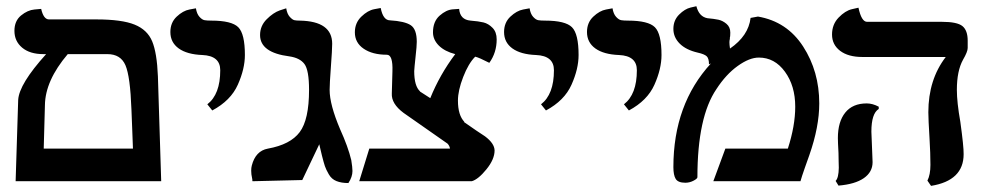

<svg xmlns="http://www.w3.org/2000/svg" viewBox="-20 -589 3187 624"><path d="M329.1 -413.1H200.2Q127 -327.1 126 -247.1L122.1 -106H412.1Q411.1 -127 409.7 -169.4Q408.2 -211.9 407.2 -232.9Q403.3 -340.8 387.7 -377Q372.1 -413.1 329.1 -413.1ZM30.8 0 39.1 -264.2Q42 -315.9 129.9 -413.1H121.1Q77.1 -413.1 52 -434.1Q26.9 -455.1 26.9 -488.8Q26.9 -521 48.3 -538.6Q69.8 -556.2 91.8 -558.1L113.8 -560.1Q121.6 -525.9 139.2 -525.9H293Q376 -525.9 417.5 -509Q459 -492.2 474.6 -454.6Q490.2 -417 493.2 -340.8L503.9 0Z M669.9 -230 653.8 -250Q695.8 -282.2 695.8 -360.8Q695.8 -407.7 637.7 -410.2Q587.9 -412.1 560.8 -431.6Q533.7 -451.2 533.7 -484.9Q533.7 -515.6 554.2 -534.9Q574.7 -554.2 595.7 -558.1L616.7 -562Q619.6 -543.9 628.2 -534.4Q636.7 -524.9 644.8 -523.4Q652.8 -522 667 -522Q732.9 -522 754.4 -500.5Q775.9 -479 775.9 -410.2Q775.9 -365.2 752.9 -313.7Q730 -262.2 669.9 -230Z M1051.3 -296.9Q1051.3 -249 1085.4 -168.9Q1111.3 -111.8 1121.6 -68.8Q1125.5 -44.9 1125.5 -33.2Q1125.5 -14.2 1112.3 5.9Q1089.4 5.9 1073.5 -0.5Q1057.6 -6.8 1048.6 -22.5Q1039.6 -38.1 1035.9 -49.1Q1032.2 -60.1 1026.4 -83Q1020.5 -108.9 1017.6 -120.1Q1016.6 -118.2 962.4 -3.9L800.3 0Q800.3 -6.8 799.3 -9.8Q796.4 -22 796.4 -34.2Q796.4 -43.9 798.3 -50.8Q810.5 -98.6 850.6 -106Q923.8 -119.1 954.1 -159.7Q984.4 -200.2 984.4 -296.9Q984.4 -360.8 969.5 -380.9Q954.6 -400.9 920.4 -405.8Q825.2 -418 825.2 -475.1Q825.2 -504.9 846.7 -526.4Q868.2 -547.9 889.2 -555.2L910.2 -562Q913.1 -543.9 921.6 -534.4Q930.2 -524.9 936.8 -523.4Q943.4 -522 954.6 -522Q1059.6 -520 1059.6 -446.8Q1059.6 -427.7 1055.4 -371.8Q1051.3 -315.9 1051.3 -296.9Z M1378.4 -270Q1409.2 -346.2 1459.5 -413.1Q1425.3 -421.9 1406.2 -440.9Q1387.2 -460 1387.2 -483.9Q1387.2 -519 1408.7 -538.1Q1430.2 -557.1 1451.2 -558.6L1472.2 -560.1Q1475.1 -524.9 1509.3 -522Q1535.2 -520 1551.3 -516.1Q1567.4 -512.2 1580.8 -498.5Q1594.2 -484.9 1594.2 -460.9Q1594.2 -418 1570.3 -384.8Q1537.1 -401.9 1524.4 -404.8Q1502.4 -382.8 1485.4 -338.9Q1468.3 -294.9 1468.3 -262.2Q1468.3 -214.4 1489.3 -192.9H1487.3Q1533.2 -160.6 1556.2 -146Q1586.9 -123 1587.4 -100.1Q1587.4 -71.3 1560.8 -38.6Q1534.2 -5.9 1513.2 0H1147.5L1180.2 -106H1442.4Q1441.4 -114.7 1434.6 -122.1Q1372.6 -165 1291.5 -222.2Q1251.5 -252 1253.4 -285.2Q1253.4 -297.4 1254.4 -321.3Q1255.4 -345.2 1255.4 -356.9Q1257.3 -411.1 1237.3 -411.1Q1190.4 -411.1 1161.9 -430.7Q1133.3 -450.2 1133.3 -483.9Q1133.3 -514.6 1154.3 -534.9Q1175.3 -555.2 1196.3 -559.1L1217.3 -563Q1225.1 -522.9 1247.6 -522.9Q1295.4 -520 1314.9 -507.1Q1334.5 -494.1 1334.5 -453.1Q1334.5 -439 1330.6 -404.8Q1326.7 -368.7 1326.2 -357.9Q1326.2 -309.1 1345.2 -292H1344.2Z M1754.4 -230 1738.3 -250Q1780.3 -282.2 1780.3 -360.8Q1780.3 -407.7 1722.2 -410.2Q1672.4 -412.1 1645.3 -431.6Q1618.2 -451.2 1618.2 -484.9Q1618.2 -515.6 1638.7 -534.9Q1659.2 -554.2 1680.2 -558.1L1701.2 -562Q1704.1 -543.9 1712.6 -534.4Q1721.2 -524.9 1729.2 -523.4Q1737.3 -522 1751.5 -522Q1817.4 -522 1838.9 -500.5Q1860.4 -479 1860.4 -410.2Q1860.4 -365.2 1837.4 -313.7Q1814.5 -262.2 1754.4 -230Z M2023.9 -230 2007.8 -250Q2049.8 -282.2 2049.8 -360.8Q2049.8 -407.7 1991.7 -410.2Q1941.9 -412.1 1914.8 -431.6Q1887.7 -451.2 1887.7 -484.9Q1887.7 -515.6 1908.2 -534.9Q1928.7 -554.2 1949.7 -558.1L1970.7 -562Q1973.6 -543.9 1982.2 -534.4Q1990.7 -524.9 1998.8 -523.4Q2006.8 -522 2021 -522Q2086.9 -522 2108.4 -500.5Q2129.9 -479 2129.9 -410.2Q2129.9 -365.2 2106.9 -313.7Q2084 -262.2 2023.9 -230Z M2419.4 -530.8 2443.4 -535.2Q2537.6 -519 2590.1 -438Q2642.6 -356.9 2642.6 -252.9Q2642.6 -176.8 2610.4 -85Q2605.5 -71.8 2595.5 -43Q2585.4 -14.2 2581.5 0H2298.3L2337.4 -106H2540.5Q2564.5 -180.2 2564.5 -242.2Q2564.5 -310.1 2531 -356Q2497.6 -401.9 2446.3 -401.9Q2415.5 -401.9 2377.4 -374.5Q2339.4 -347.2 2308.6 -299.8Q2246.6 -209 2246.6 -13.2Q2246.6 -8.3 2233.9 -1.7Q2221.2 4.9 2207.5 4.9Q2183.6 4.9 2176 -7.6Q2168.5 -20 2168.5 -45.9Q2168.5 -250 2290.5 -382.8L2284.2 -379.9Q2284.2 -398.9 2276.9 -406Q2269.5 -413.1 2247.6 -418Q2209.5 -426.8 2189 -447.3Q2168.5 -467.8 2168.5 -495.1Q2168.5 -522.9 2187 -541.5Q2205.6 -560.1 2224.6 -564.5L2243.2 -568.8Q2252 -534.7 2279.3 -529.8Q2301.3 -527.8 2314.9 -524.9Q2328.6 -522 2341.1 -511.5Q2353.5 -501 2353.5 -482.9Q2353.5 -469.7 2351.6 -463.9L2352.5 -464.8Q2350.6 -457 2350.6 -452.1Q2350.6 -443.4 2352.5 -431.2Q2412.6 -472.7 2419.4 -530.8Z M2812 -161.1Q2812 -151.4 2814 -111.1Q2815.9 -70.8 2815.9 -62Q2815.9 -29.8 2787.4 -10Q2758.8 9.8 2705.1 14.2L2695.8 -1Q2705.6 -10.7 2706.1 -43.9Q2706.1 -46.9 2705.6 -64Q2705.1 -81.1 2705.1 -91.8Q2703.1 -127.9 2703.1 -140.1Q2703.1 -193.4 2727.1 -223.1Q2751 -252.9 2796.9 -252.9Q2815.9 -252.9 2835.9 -242.2V-234.9Q2812 -220.2 2812 -161.1ZM3089.8 -296.9Q3089.8 -256.8 3101.1 -192.9Q3112.3 -111.8 3111.8 -87.9Q3111.8 -2 3005.9 15.1L2994.1 -2Q3003.9 -21 3003.9 -53.2Q3003.9 -90.3 3001 -138.2Q2997.1 -202.1 2997.1 -224.1Q2997.1 -330.1 3053.7 -403.8H2782.7Q2736.8 -403.8 2710.4 -423.8Q2684.1 -443.8 2684.1 -476.8Q2684.1 -509.8 2705.6 -532Q2727.1 -554.2 2748.5 -559.1L2770 -564Q2779.8 -518.1 2797.9 -518.1H3041Q3090.8 -518.1 3107.9 -504.2Q3125 -490.2 3125 -457V-433.1Q3125 -420.9 3109.9 -395Q3089.8 -358.9 3089.8 -296.9Z"/></svg>

Font: Linux Libertine
Style: Bold
Weight: 700
Designer: Philipp H. Poll
Foundry: Philipp H. Poll
Version: Version 5.0.3